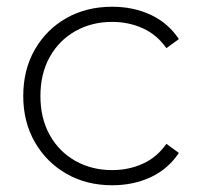

<svg xmlns="http://www.w3.org/2000/svg" viewBox="-20 -546 595 570"><path d="M313 4Q237 4 177.5 -30Q118 -64 83.5 -124Q49 -184 49 -261Q49 -339 83.5 -399Q118 -459 177.5 -492.5Q237 -526 313 -526Q376 -526 427.5 -502Q479 -478 511 -430L474 -403Q446 -443 404 -462Q362 -481 313 -481Q252 -481 203.5 -453.5Q155 -426 127.5 -376.5Q100 -327 100 -261Q100 -195 127.5 -145.5Q155 -96 203.5 -68.5Q252 -41 313 -41Q362 -41 404 -60Q446 -79 474 -119L511 -92Q479 -44 427.5 -20Q376 4 313 4Z"/></svg>

Font: Modern
Style: Regular
Weight: 300
Designer: Julieta Ulanovsky
Foundry: Julieta Ulanovsky
Version: Version 8.000